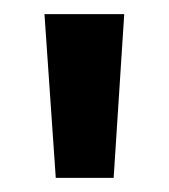

<svg xmlns="http://www.w3.org/2000/svg" viewBox="-20 -666 240 272"><path d="M59 -414 43 -646H156L141 -414Z"/></svg>

Font: Holmes&Hills Bold
Style: Bold
Weight: 500
Designer: Noopur Datye, Girish Dalvi, Yashodeep Gholap, Pallavi Karambelkar
Foundry: Ek Type
Version: ""